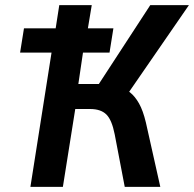

<svg xmlns="http://www.w3.org/2000/svg" viewBox="-20 -725 753 745"><path d="M98 0 180 -521H58L73 -615H196L210 -705H336L321 -615H420L405 -521H302L284 -399H393L340 -363L563 -705H713L473 -357L443 -387Q465 -382 484.5 -366.5Q504 -351 519.5 -323.5Q535 -296 546 -250L602 0H464L425 -204Q414 -260 392.5 -281Q371 -302 330 -302H272L224 0Z"/></svg>

Font: Nunito Sans 7pt Condensed
Style: Bold Italic
Weight: 700
Width: 3
Italic angle: -9°
Designer: Vernon Adams
Foundry: Vernon Adams
Version: Version 3.101;gftools[0.9.27]